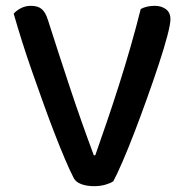

<svg xmlns="http://www.w3.org/2000/svg" viewBox="-20 -633 637 659"><path d="M369 -11Q361 -5 343 0.5Q325 6 303 6Q278 6 259 -1Q240 -8 233 -22Q220 -47 203 -87Q186 -127 167 -176Q148 -225 128.5 -279.5Q109 -334 90 -388Q71 -442 55 -493Q39 -544 27 -586Q35 -596 51 -604.5Q67 -613 86 -613Q110 -613 123 -602Q136 -591 144 -566Q183 -444 220.5 -331Q258 -218 302 -100H307Q326 -154 347 -215.5Q368 -277 388.5 -341.5Q409 -406 428 -472Q447 -538 463 -602Q483 -613 511 -613Q534 -613 549.5 -601.5Q565 -590 565 -567Q565 -550 554 -508.5Q543 -467 525 -412.5Q507 -358 485 -296.5Q463 -235 441.5 -179Q420 -123 400.5 -78Q381 -33 369 -11Z"/></svg>

Font: Baloo Chettan 2 Medium
Style: Regular
Weight: 500
Designer: Maithili Shingre, Unnati Kotecha and Ek Type
Foundry: Ek Type
Version: Version 1.640;hotconv 1.0.111;makeotfexe 2.5.65597; ttfautoh